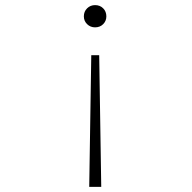

<svg xmlns="http://www.w3.org/2000/svg" viewBox="-20 -535 750 751"><path d="M352 -515Q371 -515 383.5 -502.5Q396 -490 396 -471Q396 -453 383.5 -440.5Q371 -428 352 -428Q333.5 -428 320.8 -440.5Q308 -453 308 -471Q308 -490 320.8 -502.5Q333.5 -515 352 -515ZM368 -319 376 196H329L337 -319Z"/></svg>

Font: League Mono Thin
Style: Regular
Weight: 100
Width: 6
Designer: Tyler Finck
Foundry: The League of Moveable Type / Tyler Finck
Version: Version 2.300;RELEASE